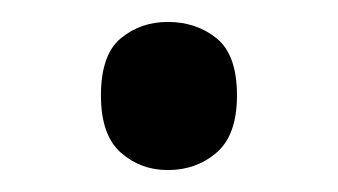

<svg xmlns="http://www.w3.org/2000/svg" viewBox="-20 -141 308 175"><path d="M72 -54Q72 -91 90 -106Q108 -121 133 -121Q159 -121 177.5 -106Q196 -91 196 -54Q196 -18 177.5 -2Q159 14 133 14Q108 14 90 -2Q72 -18 72 -54Z"/></svg>

Font: Go Noto Kurrent-Regular
Style: Regular
Weight: 400
Designer: Monotype Design Team
Foundry: Monotype Imaging Inc.
Version: Version 2.012; ttfautohint (v1.8.4.7-5d5b)